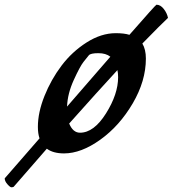

<svg xmlns="http://www.w3.org/2000/svg" viewBox="-126 -643 734 816"><path d="M-106 115 42 -55Q35 -75 35 -104Q35 -165 63 -235Q91 -305 135.5 -364Q180 -423 242 -462.5Q304 -502 366 -502Q402 -502 424 -495Q536 -623 539 -623Q556 -623 570 -605Q584 -587 588 -567Q559 -540 479 -458Q494 -433 494 -394Q494 -299 438 -203.5Q382 -108 300.5 -49.5Q219 9 146 9Q100 9 73 -11Q11 60 -68 151Q-72 153 -77.5 153Q-83 153 -94.5 140Q-106 127 -106 115ZM214 -79Q273 -79 324.5 -161Q376 -243 376 -315Q376 -332 373 -345Q290 -255 168 -118Q184 -79 214 -79ZM159 -190 343 -402Q324 -417 292 -417Q259 -417 251.5 -408Q244 -399 229 -380Q214 -361 187.5 -303Q161 -245 159 -190Z"/></svg>

Font: Clara
Style: Regular
Weight: 400
Designer: Proyecto DEMO
Foundry: Proyecto DEMO
Version: Version 1.002